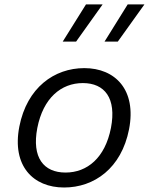

<svg xmlns="http://www.w3.org/2000/svg" viewBox="-20 -822 662 854"><path d="M554 -247C588 -422.5 492.5 -519 355 -519C221.5 -519 100 -432.5 66 -259C32 -83.5 128 12 265 12C399 12 520 -73.5 554 -247ZM473.5 -253C447.5 -120.5 368.5 -54.5 271.5 -54.5C174.5 -54.5 120.5 -120.5 146 -253C172 -385.5 251.5 -452.5 348.5 -452.5C445.5 -452.5 499 -385.5 473.5 -253ZM259 -637H318.5L436.5 -802.5H362.5ZM445 -637H504L622.5 -802.5H548Z"/></svg>

Font: Monaspace Neon Light
Style: Italic
Weight: 300
Italic angle: -11°
Designer: Riley Cran & the Lettermatic Team
Foundry: Lettermatic
Version: Version 1.200 (Monaspace Neon)